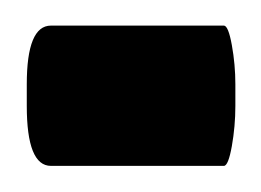

<svg xmlns="http://www.w3.org/2000/svg" viewBox="-41 -127 200 147"><path d="M130.4 0H-2Q-20.5 0 -20.5 -45.9V-62.5Q-20.5 -107.4 -2 -107.4H130.4Q133.8 -107.4 136.5 -92.5Q139.2 -77.6 139.2 -62.5V-45.9Q139.2 -30.3 136.5 -15.1Q133.8 0 130.4 0Z"/></svg>

Font: Samim WOL
Style: Medium-WOL
Weight: 500
Foundry: DejaVu fonts team - Redesigned by Saber Rastikerdar
Version: Version 4.0.0